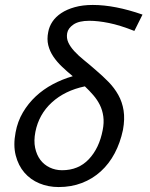

<svg xmlns="http://www.w3.org/2000/svg" viewBox="-20 -744 607 776"><path d="M217 12Q175 12 139 -3Q103 -18 78.5 -46.5Q54 -75 43.5 -116Q33 -157 43 -209Q51 -253 72.5 -289.5Q94 -326 124.5 -354.5Q155 -383 193.5 -403.5Q232 -424 274 -436Q251 -455 230.5 -474.5Q210 -494 195.5 -515.5Q181 -537 175 -561.5Q169 -586 175 -615Q179 -637 192 -656.5Q205 -676 227.5 -691Q250 -706 282 -715Q314 -724 355 -724Q444 -724 556 -685L523 -619Q465 -642 420.5 -651Q376 -660 341 -660Q299 -660 277 -645Q255 -630 251.5 -610Q248 -590 256 -572.5Q264 -555 280.5 -537Q297 -519 320 -500.5Q343 -482 368 -460Q395 -437 418.5 -413Q442 -389 458 -360.5Q474 -332 479.5 -297.5Q485 -263 477 -219Q466 -167 443.5 -124.5Q421 -82 387.5 -51.5Q354 -21 311 -4.5Q268 12 217 12ZM231 -56Q297 -56 339 -100.5Q381 -145 395 -218Q401 -248 397.5 -273.5Q394 -299 383.5 -320Q373 -341 357 -359.5Q341 -378 323 -395Q242 -378 189.5 -330Q137 -282 123 -211Q116 -175 122 -146.5Q128 -118 143 -98Q158 -78 181 -67Q204 -56 231 -56Z"/></svg>

Font: Matigon Symbol
Style: Regular
Weight: 400
Designer: Paul D. Hunt
Foundry: Adobe Systems Incorporated
Version: Version 2.021;PS 2.000;hotconv 1.0.86;makeotf.lib2.5.63406